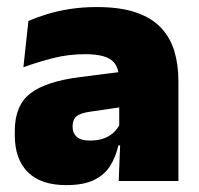

<svg xmlns="http://www.w3.org/2000/svg" viewBox="-20 -526 578 558"><path d="M325 0 330 -126 326.5 -130.5V-283.5L325 -301.5Q325 -336 302.8 -352.2Q280.5 -368.5 227 -368.5Q178.5 -368.5 133.8 -357Q89 -345.5 48 -330.5L62.5 -465Q87.5 -476 118 -485.2Q148.5 -494.5 184.5 -500Q220.5 -505.5 261 -505.5Q329.5 -505.5 375.2 -489.8Q421 -474 448 -445.2Q475 -416.5 486.8 -377Q498.5 -337.5 498.5 -290V0ZM172.5 12Q98.5 12 60.8 -25.8Q23 -63.5 23 -133V-145.5Q23 -219.5 68.2 -254.5Q113.5 -289.5 213 -302L338.5 -318L349 -217L242.5 -201.5Q213.5 -197.5 202.2 -187.8Q191 -178 191 -159V-157Q191 -139.5 202.8 -128.5Q214.5 -117.5 242 -117.5Q265 -117.5 281.8 -123.8Q298.5 -130 309.8 -140.5Q321 -151 327.5 -163.5L352.5 -103.5H324Q316.5 -70 300.2 -44Q284 -18 253.5 -3Q223 12 172.5 12Z"/></svg>

Font: Anek Tamil Medium ExtraBold
Style: Regular
Weight: 800
Version: Version 1.003